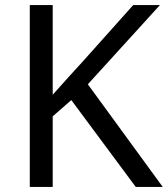

<svg xmlns="http://www.w3.org/2000/svg" viewBox="-20 -734 659 754"><path d="M619 0H513L260 -341L187 -277V0H97V-714H187V-362Q217 -396 248 -430Q279 -464 310 -498L503 -714H608L325 -403Z"/></svg>

Font: Noto Sans Tifinagh Rhissa Ixa
Style: Regular
Weight: 400
Designer: JamraPatel
Foundry: JamraPatel LLC
Version: Version 2.006; ttfautohint (v1.8.4.7-5d5b)